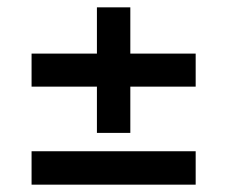

<svg xmlns="http://www.w3.org/2000/svg" viewBox="-20 -558 619 523"><path d="M513 -412V-322H66V-412ZM513 -146V-55H66V-146ZM335 -538V-196H244V-538Z"/></svg>

Font: Exo 2 SemiBold
Style: Regular
Weight: 600
Designer: Natanael Gama
Foundry: Natanael Gama
Version: Version 2.010